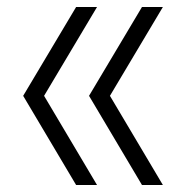

<svg xmlns="http://www.w3.org/2000/svg" viewBox="-20 -531 519 551"><path d="M387.5 0 235.5 -256 387.5 -511H447.5L295.5 -256L447.5 0ZM198.5 0 46.5 -256 198.5 -511H258.5L106.5 -256L258.5 0Z"/></svg>

Font: Overpass ExtraLight
Style: Regular
Weight: 250
Designer: Delve Withrington, Dave Bailey, Thomas Jockin
Foundry: Delve Fonts LLC
Version: Version 4.000